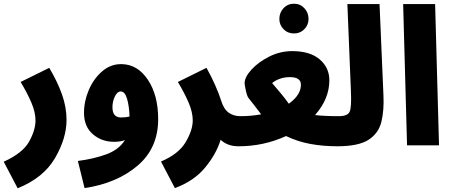

<svg xmlns="http://www.w3.org/2000/svg" viewBox="-50 -782 2436 1033"><path d="M308 -137Q308 -205 283.5 -274Q259 -343 215 -417L61 -341Q97 -281 119 -229.5Q141 -178 141 -134Q141 -82 106.5 -20Q72 42 -30 88L45 231Q184 175 246 68.5Q308 -38 308 -137Z M405 230Q579 204 690 109.5Q801 15 801 -141Q801 -270 745.5 -353Q690 -436 604 -437Q546 -438 500 -398.5Q454 -359 428 -298.5Q402 -238 402 -175Q402 -101 449.5 -60Q497 -19 564 -19Q596 -19 622 -28Q589 24 521.5 48.5Q454 73 369 84ZM601 -150Q555 -150 555 -205Q555 -236 568 -263Q581 -290 599 -290Q622 -290 633.5 -251Q645 -212 647 -155Q627 -150 601 -150Z M1233 5Q1318 5 1318 -78Q1318 -110 1299 -133.5Q1280 -157 1243 -157Q1206 -157 1179.5 -176.5Q1153 -196 1139 -243Q1129 -275 1108 -323Q1087 -371 1061 -417L907 -341Q943 -281 965 -229.5Q987 -178 987 -134Q987 -82 949 -17.5Q911 47 816 87L891 230Q994 192 1054 119Q1114 46 1137 -30Q1174 5 1233 5Z M1610 -680Q1610 -714 1587.5 -738Q1565 -762 1532 -762Q1498 -762 1475.5 -738Q1453 -714 1453 -680Q1453 -648 1475.5 -625Q1498 -602 1532 -602Q1565 -602 1587.5 -625Q1610 -648 1610 -680ZM1766 5Q1802 5 1825.5 -17.5Q1849 -40 1849 -76Q1849 -110 1830 -133.5Q1811 -157 1776 -157Q1693 -157 1645 -163Q1722 -250 1722 -350Q1722 -418 1670 -462.5Q1618 -507 1522 -507Q1457 -507 1398.5 -477.5Q1340 -448 1303 -407.5Q1266 -367 1266 -334Q1266 -327 1272.5 -296Q1279 -265 1287 -255Q1303 -234 1319.5 -213.5Q1336 -193 1355 -167Q1303 -157 1243 -157L1233 5Q1369 5 1489 -50Q1552 -20 1620 -7.5Q1688 5 1766 5ZM1414 -335Q1454 -367 1510 -367Q1569 -367 1569 -326Q1569 -271 1504 -224Q1481 -256 1459 -282Q1437 -308 1414 -335Z M2013 -270 1992 -760H1819L1838 -292Q1842 -204 1831 -180.5Q1820 -157 1774 -157L1764 5Q1879 5 1933 -30Q1987 -65 2002 -127Q2017 -189 2013 -270Z M2312 0 2291 -760H2119L2140 0Z"/></svg>

Font: Noto Sans Arabic Condensed Black
Style: Regular
Weight: 900
Width: 3
Designer: Nadine Chahine
Foundry: Monotype Imaging Inc.
Version: 1.001